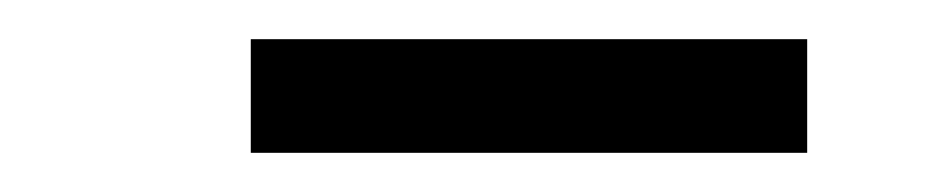

<svg xmlns="http://www.w3.org/2000/svg" viewBox="-20 -724 480 98"><path d="M108 -646V-704H392V-646Z"/></svg>

Font: Lexend Exa Light
Style: Regular
Weight: 300
Designer: Bonnie Shaver-Troup, Thomas Jockin
Foundry: Lexend
Version: Version 1.007